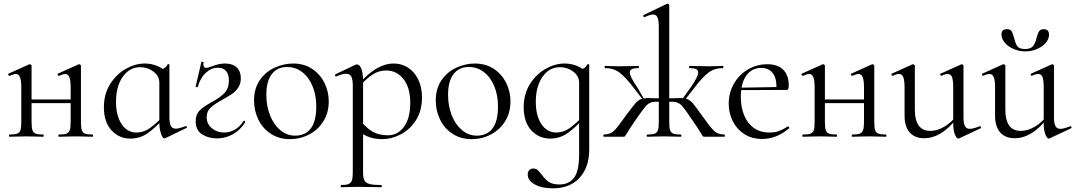

<svg xmlns="http://www.w3.org/2000/svg" viewBox="-20 -745 5858 1046"><path d="M301 -12Q329 -12 342 -17Q355 -22 360 -36.5Q365 -51 365 -81V-268Q365 -307 358 -324.5Q351 -342 335 -342Q326 -342 301 -332H300Q296 -332 294 -337.5Q292 -343 296 -344L407 -394L411 -395Q414 -395 417.5 -392.5Q421 -390 421 -387V-81Q421 -51 425.5 -36.5Q430 -22 443.5 -17Q457 -12 485 -12Q487 -12 487 -6Q487 0 485 0Q459 0 444 -1L394 -2L340 -1Q326 0 301 0Q298 0 298 -6Q298 -12 301 -12ZM32 -12Q60 -12 73.5 -17Q87 -22 91.5 -36.5Q96 -51 96 -81V-268Q96 -307 89 -324.5Q82 -342 66 -342Q57 -342 32 -332H31Q27 -332 25 -337.5Q23 -343 27 -344L138 -394L142 -395Q145 -395 148.5 -392.5Q152 -390 152 -387V-81Q152 -51 156.5 -36.5Q161 -22 174.5 -17Q188 -12 216 -12Q218 -12 218 -6Q218 0 216 0Q190 0 175 -1L125 -2L72 -1Q58 0 32 0Q29 0 29 -6Q29 -12 32 -12ZM122 -203H391V-183H122Z M546 -161Q546 -233 580 -287Q614 -341 665.5 -370Q717 -399 769 -399Q804 -399 836 -386Q868 -373 888 -350L848 -294Q848 -331 816 -355Q784 -379 744 -379Q685 -379 648.5 -326.5Q612 -274 612 -190Q612 -115 642.5 -69Q673 -23 724 -23Q762 -23 795.5 -46.5Q829 -70 864 -107L872 -100Q828 -50 785.5 -20Q743 10 690 10Q629 10 587.5 -35Q546 -80 546 -161ZM848 -80V-361Q868 -369 877 -375Q886 -381 894 -395Q895 -397 899 -395.5Q903 -394 903 -392V-107Q903 -73 911 -58.5Q919 -44 938 -44Q955 -44 991 -58H993Q997 -58 998.5 -53.5Q1000 -49 996 -48L880 8Q878 9 875 9Q866 9 857 -17Q848 -43 848 -80Z M1057 -271Q1057 -270 1053 -270Q1045 -270 1046 -274L1077 -407Q1079 -409 1081 -409Q1084 -409 1087 -407.5Q1090 -406 1089 -405Q1088 -401 1088 -394Q1088 -384 1093 -379.5Q1098 -375 1104 -375Q1110 -375 1132 -383Q1173 -399 1205 -399Q1248 -399 1270 -377.5Q1292 -356 1292 -318Q1292 -290 1279 -269.5Q1266 -249 1247 -235.5Q1228 -222 1194 -203Q1148 -178 1127 -158.5Q1106 -139 1106 -106Q1106 -70 1134 -46.5Q1162 -23 1201 -23Q1231 -23 1259 -38.5Q1287 -54 1306 -85Q1307 -87 1310 -87Q1313 -87 1315 -84Q1317 -81 1315 -78Q1289 -36 1248.5 -13.5Q1208 9 1162 9Q1115 9 1080.5 -13.5Q1046 -36 1046 -84Q1046 -121 1067.5 -143Q1089 -165 1134 -189Q1180 -214 1203.5 -239Q1227 -264 1227 -306Q1227 -340 1211.5 -358Q1196 -376 1167 -376Q1132 -376 1102 -349Q1072 -322 1057 -271Z M1364 -198Q1364 -263 1395.5 -308.5Q1427 -354 1476.5 -376.5Q1526 -399 1577 -399Q1636 -399 1680 -370Q1724 -341 1747.5 -293.5Q1771 -246 1771 -193Q1771 -131 1742 -84.5Q1713 -38 1664.5 -12.5Q1616 13 1559 13Q1501 13 1456.5 -15.5Q1412 -44 1388 -92.5Q1364 -141 1364 -198ZM1703 -165Q1703 -227 1682.5 -276Q1662 -325 1626 -352.5Q1590 -380 1544 -380Q1490 -380 1460.5 -341Q1431 -302 1431 -229Q1431 -168 1451 -117Q1471 -66 1507 -36Q1543 -6 1588 -6Q1643 -6 1673 -45Q1703 -84 1703 -165Z M1839 263Q1866 263 1879 257.5Q1892 252 1897 238Q1902 224 1902 194V-276Q1902 -312 1894 -327.5Q1886 -343 1866 -343Q1844 -343 1813 -329L1811 -328Q1807 -328 1805.5 -333Q1804 -338 1807 -340L1918 -393Q1920 -394 1925 -394Q1939 -394 1948.5 -370.5Q1958 -347 1958 -305V194Q1958 224 1965.5 238Q1973 252 1993.5 257.5Q2014 263 2058 263Q2060 263 2060 269Q2060 275 2058 275Q2024 275 2004 274L1931 273L1876 274Q1862 275 1839 275Q1836 275 1836 269Q1836 263 1839 263ZM1932 -30 1946 -85Q1977 -47 2010.5 -27.5Q2044 -8 2094 -8Q2147 -8 2181 -54.5Q2215 -101 2215 -184Q2215 -268 2178 -314.5Q2141 -361 2084 -361Q2044 -361 2011.5 -340Q1979 -319 1941 -278L1933 -286Q1984 -344 2031 -371.5Q2078 -399 2126 -399Q2167 -399 2202 -377Q2237 -355 2258 -313Q2279 -271 2279 -215Q2279 -140 2245 -88.5Q2211 -37 2161.5 -12Q2112 13 2064 13Q2025 13 1996 3.5Q1967 -6 1932 -30Z M2354 -198Q2354 -263 2385.5 -308.5Q2417 -354 2466.5 -376.5Q2516 -399 2567 -399Q2626 -399 2670 -370Q2714 -341 2737.5 -293.5Q2761 -246 2761 -193Q2761 -131 2732 -84.5Q2703 -38 2654.5 -12.5Q2606 13 2549 13Q2491 13 2446.5 -15.5Q2402 -44 2378 -92.5Q2354 -141 2354 -198ZM2693 -165Q2693 -227 2672.5 -276Q2652 -325 2616 -352.5Q2580 -380 2534 -380Q2480 -380 2450.5 -341Q2421 -302 2421 -229Q2421 -168 2441 -117Q2461 -66 2497 -36Q2533 -6 2578 -6Q2633 -6 2663 -45Q2693 -84 2693 -165Z M2855 206Q2855 189 2864 181Q2873 173 2885 173Q2899 173 2908 180.5Q2917 188 2930 205Q2949 231 2969 245.5Q2989 260 3029 260Q3077 260 3106 225Q3135 190 3135 94V-361Q3155 -369 3164 -375Q3173 -381 3181 -395Q3182 -397 3186 -395.5Q3190 -394 3190 -392V70Q3190 166 3137.5 223.5Q3085 281 2991 281Q2931 281 2893 259.5Q2855 238 2855 206ZM2833 -161Q2833 -233 2867 -287Q2901 -341 2952.5 -370Q3004 -399 3056 -399Q3091 -399 3123 -386Q3155 -373 3175 -350L3135 -294Q3135 -331 3103 -355Q3071 -379 3031 -379Q2972 -379 2935.5 -326.5Q2899 -274 2899 -190Q2899 -115 2929.5 -69Q2960 -23 3011 -23Q3049 -23 3082.5 -46.5Q3116 -70 3151 -107L3159 -100Q3115 -50 3072.5 -20Q3030 10 2977 10Q2916 10 2874.5 -35Q2833 -80 2833 -161Z M3506 -12Q3534 -12 3547 -17Q3560 -22 3564.5 -36.5Q3569 -51 3569 -81V-598Q3569 -634 3562 -650Q3555 -666 3538 -666Q3523 -666 3492 -652H3490Q3486 -652 3484.5 -656.5Q3483 -661 3486 -663L3615 -725H3617Q3620 -725 3623 -722Q3626 -719 3626 -717V-81Q3626 -50 3630.5 -36Q3635 -22 3648 -17Q3661 -12 3690 -12Q3692 -12 3692 -6Q3692 0 3690 0Q3663 0 3648 -1L3596 -2L3546 -1Q3531 0 3506 0Q3503 0 3503 -6Q3503 -12 3506 -12ZM3269 -12Q3302 -13 3320 -28Q3338 -43 3366 -83L3390 -116Q3427 -165 3440.5 -181Q3454 -197 3469.5 -204Q3485 -211 3513 -211Q3522 -211 3568 -209L3598 -207L3596 -189Q3564 -191 3557 -191Q3534 -191 3520 -184Q3506 -177 3491.5 -159Q3477 -141 3446 -96Q3406 -39 3393 -15Q3386 -4 3384 -2Q3382 0 3376 0H3269Q3267 0 3267 -6Q3267 -12 3269 -12ZM3277 -374Q3274 -374 3274 -380Q3274 -386 3277 -386Q3295 -386 3305 -385L3354 -384L3423 -385Q3435 -386 3458 -386Q3461 -386 3461 -380Q3461 -374 3458 -374Q3434 -374 3422.5 -368.5Q3411 -363 3411 -351Q3411 -328 3452 -269L3493 -198L3491 -191L3432 -267Q3387 -326 3354.5 -350Q3322 -374 3277 -374ZM3801 -15Q3788 -39 3748 -96Q3717 -142 3703 -159.5Q3689 -177 3675 -184Q3661 -191 3638 -191Q3630 -191 3598 -189L3597 -207L3626 -209Q3672 -211 3683 -211Q3711 -211 3726.5 -204Q3742 -197 3755.5 -181Q3769 -165 3804 -116L3829 -82Q3857 -43 3875 -28Q3893 -13 3926 -12Q3929 -12 3929 -6Q3929 0 3926 0H3818Q3812 0 3810 -2Q3808 -4 3801 -15ZM3692 -198 3743 -269Q3784 -328 3784 -351Q3784 -363 3772.5 -368.5Q3761 -374 3737 -374Q3734 -374 3734 -380Q3734 -386 3737 -386Q3760 -386 3772 -385L3841 -384L3890 -385Q3900 -386 3918 -386Q3921 -386 3921 -380Q3921 -374 3918 -374Q3873 -374 3840.5 -350Q3808 -326 3763 -267L3704 -191Z M3950 -180Q3950 -239 3978 -288.5Q4006 -338 4054.5 -366.5Q4103 -395 4161 -395Q4217 -395 4247 -365Q4277 -335 4277 -281Q4277 -267 4274.5 -261Q4272 -255 4265 -255H4209L4210 -273Q4210 -323 4188 -349Q4166 -375 4128 -375Q4075 -375 4045.5 -333Q4016 -291 4016 -218Q4016 -131 4057 -77Q4098 -23 4172 -23Q4202 -23 4223.5 -31Q4245 -39 4272 -56H4273Q4276 -56 4278.5 -52.5Q4281 -49 4279 -46Q4211 12 4133 12Q4075 12 4034 -15Q3993 -42 3971.5 -86Q3950 -130 3950 -180ZM3997 -267 4224 -271V-255L3998 -254Z M4623 -12Q4651 -12 4664 -17Q4677 -22 4682 -36.5Q4687 -51 4687 -81V-268Q4687 -307 4680 -324.5Q4673 -342 4657 -342Q4648 -342 4623 -332H4622Q4618 -332 4616 -337.5Q4614 -343 4618 -344L4729 -394L4733 -395Q4736 -395 4739.5 -392.5Q4743 -390 4743 -387V-81Q4743 -51 4747.5 -36.5Q4752 -22 4765.5 -17Q4779 -12 4807 -12Q4809 -12 4809 -6Q4809 0 4807 0Q4781 0 4766 -1L4716 -2L4662 -1Q4648 0 4623 0Q4620 0 4620 -6Q4620 -12 4623 -12ZM4354 -12Q4382 -12 4395.5 -17Q4409 -22 4413.5 -36.5Q4418 -51 4418 -81V-268Q4418 -307 4411 -324.5Q4404 -342 4388 -342Q4379 -342 4354 -332H4353Q4349 -332 4347 -337.5Q4345 -343 4349 -344L4460 -394L4464 -395Q4467 -395 4470.5 -392.5Q4474 -390 4474 -387V-81Q4474 -51 4478.5 -36.5Q4483 -22 4496.5 -17Q4510 -12 4538 -12Q4540 -12 4540 -6Q4540 0 4538 0Q4512 0 4497 -1L4447 -2L4394 -1Q4380 0 4354 0Q4351 0 4351 -6Q4351 -12 4354 -12ZM4444 -203H4713V-183H4444Z M4908 -115V-268Q4908 -307 4901 -324.5Q4894 -342 4878 -342Q4864 -342 4844 -332H4843Q4839 -332 4837 -337.5Q4835 -343 4839 -344L4950 -394L4954 -395Q4957 -395 4960.5 -392.5Q4964 -390 4964 -387V-148Q4964 -32 5048 -32Q5086 -32 5125 -55Q5164 -78 5192 -117L5197 -106Q5152 -47 5107 -19.5Q5062 8 5014 8Q4964 8 4936 -23.5Q4908 -55 4908 -115ZM5264 -43Q5281 -43 5317 -57H5319Q5323 -57 5324.5 -52.5Q5326 -48 5322 -46L5205 9L5201 10Q5191 10 5182 -13Q5173 -36 5173 -73V-268Q5173 -308 5166.5 -325Q5160 -342 5143 -342Q5129 -342 5109 -332H5108Q5104 -332 5102.5 -337.5Q5101 -343 5105 -344L5216 -394L5219 -395Q5222 -395 5225.5 -392.5Q5229 -390 5229 -387V-107Q5229 -73 5237 -58Q5245 -43 5264 -43Z M5401 -115V-268Q5401 -307 5394 -324.5Q5387 -342 5371 -342Q5357 -342 5337 -332H5336Q5332 -332 5330 -337.5Q5328 -343 5332 -344L5443 -394L5447 -395Q5450 -395 5453.5 -392.5Q5457 -390 5457 -387V-148Q5457 -32 5541 -32Q5579 -32 5618 -55Q5657 -78 5685 -117L5690 -106Q5645 -47 5600 -19.5Q5555 8 5507 8Q5457 8 5429 -23.5Q5401 -55 5401 -115ZM5757 -43Q5774 -43 5810 -57H5812Q5816 -57 5817.5 -52.5Q5819 -48 5815 -46L5698 9L5694 10Q5684 10 5675 -13Q5666 -36 5666 -73V-268Q5666 -308 5659.5 -325Q5653 -342 5636 -342Q5622 -342 5602 -332H5601Q5597 -332 5595.5 -337.5Q5594 -343 5598 -344L5709 -394L5712 -395Q5715 -395 5718.5 -392.5Q5722 -390 5722 -387V-107Q5722 -73 5730 -58Q5738 -43 5757 -43ZM5627 -538Q5633 -562 5640.5 -574Q5648 -586 5666 -586Q5695 -586 5695 -556Q5695 -532 5676.5 -511Q5658 -490 5628.5 -477.5Q5599 -465 5566 -465Q5532 -465 5502 -478Q5472 -491 5454 -512.5Q5436 -534 5436 -557Q5436 -586 5465 -586Q5484 -586 5491 -575Q5498 -564 5505 -538Q5511 -509 5522 -493.5Q5533 -478 5565 -478Q5595 -478 5608 -494Q5621 -510 5627 -538Z"/></svg>

Font: Cormorant Infant
Style: Regular
Weight: 400
Designer: Christian Thalmann (Catharsis Fonts)
Foundry: Catharsis Fonts
Version: Version 4.000